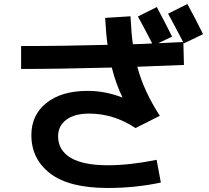

<svg xmlns="http://www.w3.org/2000/svg" viewBox="-20 -875 1040 955"><path d="M990 -705 894 -659Q894 -660 893 -661.5Q892 -663 892 -664L895 -552Q889 -552 663 -543Q694 -424 775 -299L654 -238Q546 -310 423 -310Q351 -310 310 -279.5Q269 -249 269 -197Q269 -128 331 -90.5Q393 -53 516 -53Q626 -53 759 -80L780 33Q653 60 516 60Q324 60 230 -12Q136 -84 136 -203Q136 -303 211 -363Q286 -423 416 -423Q504 -423 588 -390L589 -391Q558 -453 536 -539Q270 -532 85 -532V-646Q297 -646 515 -652Q508 -697 503 -786L629 -794Q634 -700 641 -655Q657 -655 689 -656.5Q721 -658 737 -659Q704 -724 666 -793L760 -840Q801 -763 836 -693L767 -660Q787 -661 829 -663Q871 -665 891 -666Q852 -741 816 -807L912 -855Q958 -771 990 -705Z"/></svg>

Font: M PLUS 1p
Style: Bold
Weight: 700
Version: Version 1.062